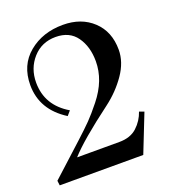

<svg xmlns="http://www.w3.org/2000/svg" viewBox="-130 -805 815 905"><g transform="rotate(-20 278.0 -353.0)"><path d="M181 -316 162 -294Q46 -367 46 -491Q46 -591 115.5 -648.5Q185 -706 287 -706Q379 -706 437 -651.5Q495 -597 495 -506Q495 -444 453.5 -384Q412 -324 351 -278Q196 -162 137 -96H349Q405 -96 438 -126.5Q471 -157 485 -199L509 -190L434 0H15L12 -24L170 -168Q216 -210 242.5 -237Q269 -264 304.5 -308.5Q340 -353 357.5 -398.5Q375 -444 375 -492Q375 -565 340 -614.5Q305 -664 235 -664Q165 -664 120.5 -614Q76 -564 76 -493Q76 -378 181 -316Z"/></g></svg>

Font: Justus
Style: Roman
Weight: 500
Version: Version 001.001